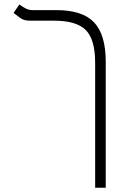

<svg xmlns="http://www.w3.org/2000/svg" viewBox="-20 -632 626 876"><path d="M462.4 -350.6V224.6H414.1V-346.2Q414.1 -451.7 371.6 -494.6Q329.1 -537.6 227.5 -537.6H117.7Q89.4 -537.6 72.5 -549.8Q55.7 -562 42 -573.2L68.4 -611.8Q79.6 -603.5 94.7 -594.7Q109.9 -585.9 127.9 -585.9H236.8Q356.4 -585.9 409.4 -529.8Q462.4 -473.6 462.4 -350.6Z"/></svg>

Font: Cascadia Code NF ExtraLight
Style: Regular
Weight: 200
Monospace: yes
Designer: Aaron Bell
Foundry: Saja Typeworks
Version: Version 2404.023; ttfautohint (v1.8.4)